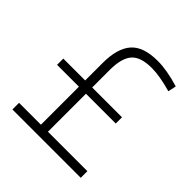

<svg xmlns="http://www.w3.org/2000/svg" viewBox="-196 -894 1043 1043"><g transform="rotate(45 325.0 -372.5)"><path d="M56 -391H224V-526Q224 -637 271 -691Q318 -745 428 -745Q463 -745 504 -738Q545 -731 595 -716L585 -669Q493 -695 432 -695Q347 -695 312.5 -655.5Q278 -616 278 -526V-391H507V-343H278V-51H581V0H56V-51H224V-343H56Z"/></g></svg>

Font: Encode Sans Wide
Style: ExtraLight
Weight: 200
Designer: Pablo Impallari, Andres Torresi
Foundry: Pablo Impallari, Andres Torresi
Version: Version 1.000; ttfautohint (v1.00) -l 8 -r 50 -G 200 -x 14 -